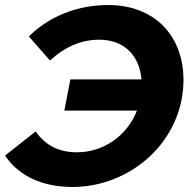

<svg xmlns="http://www.w3.org/2000/svg" viewBox="-32 -732 768 764"><path d="M398 -712C276 -712 163 -667 83 -587L167 -491C226 -546 292 -574 363 -574C461 -574 523 -512 531 -416H248L224 -292H513C475 -194 382 -126 274 -126C202 -126 148 -154 110 -209L-12 -113C44 -29 141 12 256 12C490 12 698 -172 698 -414C698 -589 584 -712 398 -712Z"/></svg>

Font: AWKNG-Font
Style: Bold Italic
Weight: 700
Italic angle: -11.3°
Designer: Awakening Church
Foundry: Awakening Church
Version: Version 1.700;PS 001.700;hotconv 1.0.88;makeotf.lib2.5.64775